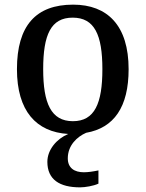

<svg xmlns="http://www.w3.org/2000/svg" viewBox="-20 -567 627 827"><path d="M351 5C471 -16 534 -106 534 -269C534 -457 443 -547 295 -547C135 -547 53 -457 53 -269C53 -89 136 2 274 10C224 31 184 78 184 130C184 206 236 240 325 240C346 240 383 234 404 224V167C380 172 359 175 341 175C301 175 272 157 272 115C272 59 312 22 351 5ZM166 -269C166 -417 199 -491 293 -491C387 -491 421 -417 421 -269C421 -122 388 -45 294 -45C200 -45 166 -122 166 -269Z"/></svg>

Font: Noto Serif Thai Medium
Style: Regular
Weight: 500
Designer: Monotype Design Team
Foundry: Monotype Imaging Inc.
Version: Version 1.901;PS 001.901;hotconv 1.0.88;makeotf.lib2.5.64775